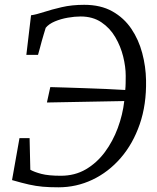

<svg xmlns="http://www.w3.org/2000/svg" viewBox="-20 -771 654 798"><path d="M223 7.5Q185.5 7.5 157.5 5Q129.5 2.5 100.5 -4Q71.5 -10.5 30 -22.5L61 -197H103L106 -65.5Q122.5 -56 152.2 -48.2Q182 -40.5 233 -40.5Q291 -40.5 336.8 -67.2Q382.5 -94 415.8 -138.8Q449 -183.5 469.5 -238.8Q490 -294 496.5 -351L175 -345L189 -409Q214 -408.5 252 -407.2Q290 -406 333.5 -404.5Q377 -403 420.5 -401.2Q464 -399.5 500.5 -397Q502 -410 502.2 -425.5Q502.5 -441 502.5 -456Q502.5 -493 492 -535.8Q481.5 -578.5 459.2 -616.5Q437 -654.5 401.2 -678.5Q365.5 -702.5 315 -702.5Q290.5 -702.5 261.8 -697.5Q233 -692.5 208 -682Q183 -671.5 170 -655.5Q166 -642.5 161.8 -628.5Q157.5 -614.5 153.5 -600Q149.5 -585.5 145.8 -571Q142 -556.5 138 -543H89.5L109 -707.5Q130.5 -710.5 162.5 -721Q194.5 -731.5 236.5 -741.2Q278.5 -751 330 -751Q398.5 -751 447 -723.8Q495.5 -696.5 526 -651.2Q556.5 -606 571.2 -550.2Q586 -494.5 587 -437.5Q589 -336.5 560.8 -254.8Q532.5 -173 481.5 -114.2Q430.5 -55.5 364 -24Q297.5 7.5 223 7.5Z"/></svg>

Font: Merriweather 7pt Light
Style: Italic
Weight: 300
Italic angle: -7.8°
Designer: Eben Sorkin
Foundry: Eben Sorkin
Version: Version 2.200;gftools[0.9.31]